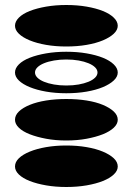

<svg xmlns="http://www.w3.org/2000/svg" viewBox="-20 -751 520 768"><path d="M40 -85Q40 -103 55.5 -118Q71 -133 99 -144.5Q127 -156 164.5 -162.5Q202 -169 245 -169Q289 -169 326.5 -162.5Q364 -156 391.5 -144.5Q419 -133 435 -118Q451 -103 451 -85Q451 -68 435 -53Q419 -38 391.5 -27Q364 -16 326.5 -9.5Q289 -3 245 -3Q202 -3 164.5 -9.5Q127 -16 99 -27Q71 -38 55.5 -53Q40 -68 40 -85ZM40 -272Q40 -290 55.5 -305Q71 -320 99 -331.5Q127 -343 164.5 -349Q202 -355 245 -355Q289 -355 326.5 -349Q364 -343 391.5 -331.5Q419 -320 435 -305Q451 -290 451 -272Q451 -255 435 -240Q419 -225 391.5 -214Q364 -203 326.5 -196Q289 -189 245 -189Q202 -189 164.5 -196Q127 -203 99 -214Q71 -225 55.5 -240Q40 -255 40 -272ZM40 -461Q40 -478 55.5 -493.5Q71 -509 99 -520Q127 -531 164.5 -537.5Q202 -544 245 -544Q289 -544 326.5 -537.5Q364 -531 391.5 -520Q419 -509 435 -493.5Q451 -478 451 -461Q451 -444 435 -429Q419 -414 391.5 -402.5Q364 -391 326.5 -384.5Q289 -378 245 -378Q202 -378 164.5 -384.5Q127 -391 99 -402.5Q71 -414 55.5 -429Q40 -444 40 -461ZM120 -461Q120 -450 129.5 -440.5Q139 -431 156 -424Q173 -417 196 -413Q219 -409 245 -409Q272 -409 294.5 -413Q317 -417 334 -424Q351 -431 360.5 -440.5Q370 -450 370 -461Q370 -472 360.5 -481.5Q351 -491 334 -498Q317 -505 294.5 -509Q272 -513 245 -513Q219 -513 196 -509Q173 -505 156 -498Q139 -491 129.5 -481.5Q120 -472 120 -461ZM40 -648Q40 -665 55.5 -680.5Q71 -696 99 -707Q127 -718 164.5 -724.5Q202 -731 245 -731Q289 -731 326.5 -724.5Q364 -718 391.5 -707Q419 -696 435 -680.5Q451 -665 451 -648Q451 -631 435 -616Q419 -601 391.5 -589.5Q364 -578 326.5 -571.5Q289 -565 245 -565Q202 -565 164.5 -571.5Q127 -578 99 -589.5Q71 -601 55.5 -616Q40 -631 40 -648Z"/></svg>

Font: binaryv115
Style: Book
Weight: 400
Designer: Jelle Bosma - Monotype Design Team
Foundry: Monotype Imaging Inc.
Version: Version 2.003